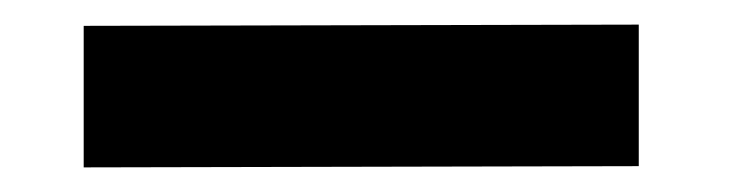

<svg xmlns="http://www.w3.org/2000/svg" viewBox="-20 10 594 156"><path d="M499 30 48 31V146L499 145Z"/></svg>

Font: 18Franklin
Style: Bold
Weight: 700
Designer: Pablo Impallari, Rodrigo Fuenzalida (Modified by Dan O. Williams)
Version: Version 0.025;PS 000.025;hotconv 1.0.88;makeotf.lib2.5.64775